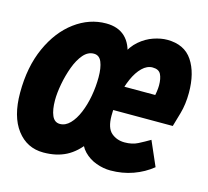

<svg xmlns="http://www.w3.org/2000/svg" viewBox="-90 -604 771 711"><g transform="rotate(15 296.0 -249.0)"><path d="M132 12Q69 12 30.5 -38.5Q-8 -89 -8 -180Q-8 -279 25.5 -353.5Q59 -428 114.5 -469Q170 -510 234 -510Q280 -510 307 -484.5Q334 -459 341 -410L323 -414Q339 -449 363.5 -470Q388 -491 416 -500.5Q444 -510 468 -510Q534 -510 565 -463.5Q596 -417 596 -341Q596 -297 585.5 -260.5Q575 -224 570 -207H318L325 -301H491L475 -286Q478 -301 480 -314.5Q482 -328 482 -339Q482 -365 474 -381Q466 -397 442 -397Q421 -397 402.5 -379Q384 -361 370.5 -330.5Q357 -300 349 -262Q341 -224 341 -185Q341 -138 362 -120Q383 -102 413 -102Q442 -102 463.5 -113Q485 -124 507 -137L548 -43Q516 -17 475.5 -2.5Q435 12 389 12Q362 12 334.5 2Q307 -8 287 -28.5Q267 -49 263 -77L286 -68Q256 -26 219 -7Q182 12 132 12ZM124 -187Q124 -150 133.5 -128Q143 -106 164 -106Q185 -106 202.5 -124Q220 -142 232.5 -172Q245 -202 251.5 -238Q258 -274 258 -310Q258 -346 249 -368Q240 -390 219 -390Q196 -390 178.5 -369.5Q161 -349 149 -316.5Q137 -284 130.5 -249Q124 -214 124 -187Z"/></g></svg>

Font: Source Code Pro ExtraBold
Style: Italic
Weight: 800
Italic angle: -11°
Monospace: yes
Designer: Paul D. Hunt, Teo Tuominen
Foundry: Adobe Systems Incorporated
Version: Version 1.016;hotconv 1.0.116;makeotfexe 2.5.65601